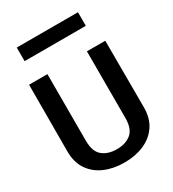

<svg xmlns="http://www.w3.org/2000/svg" viewBox="-223 -1056 1068 1187"><g transform="rotate(-30 311.0 -462.5)"><path d="M311 12Q233 12 171.5 -14.5Q110 -41 74 -93.5Q38 -146 38 -225L39 -700H170V-225Q170 -147 209 -115Q248 -83 311 -83Q374 -83 413 -115Q452 -147 452 -225V-700H583L584 -225Q584 -146 548 -93.5Q512 -41 450.5 -14.5Q389 12 311 12ZM88 -840V-937H525V-840Z"/></g></svg>

Font: Panamera
Style: Bold
Weight: 700
Designer: Bastien Sozeau
Foundry: NBR — Bastien Sozeau
Version: Version 3.002; ttfautohint (v1.8.4.7-5d5b);gftools[0.9.33]